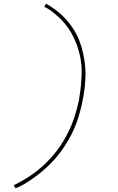

<svg xmlns="http://www.w3.org/2000/svg" viewBox="-20 -861 640 1042"><path d="M64 161 55 144Q82 131 108.5 115.5Q135 100 160 82Q185 64 208 43.5Q231 23 252 0.5Q273 -22 291.5 -47Q310 -72 325.5 -98Q341 -124 354 -151Q367 -178 377 -205.5Q387 -233 396 -266.5Q405 -300 409 -319L412 -343Q417 -371 419.5 -399Q422 -427 423 -455Q424 -483 421.5 -510Q419 -537 413 -563Q407 -589 398 -614Q389 -639 377.5 -662.5Q366 -686 351.5 -707Q337 -728 319.5 -747Q302 -766 278.5 -785.5Q255 -805 240 -814L220 -824L230 -841Q254 -828 275.5 -812Q297 -796 317 -777.5Q337 -759 353.5 -738Q370 -717 384.5 -693.5Q399 -670 409 -644.5Q419 -619 426 -592.5Q433 -566 437.5 -538Q442 -510 443.5 -481.5Q445 -453 442.5 -419Q440 -385 437 -366L433 -340Q428 -311 421 -281.5Q414 -252 405 -223Q396 -194 384 -166Q372 -138 356.5 -110.5Q341 -83 323.5 -57Q306 -31 285.5 -7Q265 17 242 39Q219 61 194 81Q169 101 138 121.5Q107 142 89 150Z"/></svg>

Font: Iosevka Aile Thin
Style: Italic
Weight: 100
Italic angle: -9°
Designer: Belleve Invis
Foundry: Belleve Invis
Version: Version 31.1.0; ttfautohint (v1.8.4)